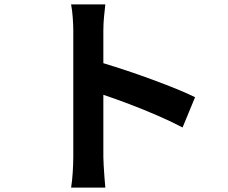

<svg xmlns="http://www.w3.org/2000/svg" viewBox="-20 -811 1040 875"><path d="M314 -96V-671Q314 -697 311.5 -731Q309 -765 304 -791H460Q457 -765 454 -733.5Q451 -702 451 -671V-523Q501 -508 559.5 -488.5Q618 -469 676 -447.5Q734 -426 784.5 -405.5Q835 -385 869 -368L812 -230Q761 -257 697.5 -284.5Q634 -312 569.5 -336.5Q505 -361 451 -379V-96Q451 -82 452.5 -56.5Q454 -31 456 -4Q458 23 460 44H304Q309 14 311.5 -26Q314 -66 314 -96Z"/></svg>

Font: Chiron Sans HK TT
Style: Bold
Weight: 700
Designer: Ryoko NISHIZUKA 西塚涼子 (kana, bopomofo & ideographs); Paul D. Hunt (Latin, Greek & Cyrillic); Sandoll Communications 산돌커뮤니
Foundry: Adobe
Version: Version 2.022;hotconv 1.0.109;makeotfexe 2.5.65596